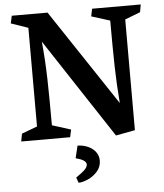

<svg xmlns="http://www.w3.org/2000/svg" viewBox="-60 -729 880 1029"><g transform="rotate(-5 379.5 -214.5)"><path d="M125 -72.8V-603.5L33.2 -635.3L42 -675.8H234.4L578.1 -159.2Q569.8 -258.3 567.6 -356.9Q565.4 -455.6 565.4 -604L465.8 -635.3L474.1 -675.8H735.8L728.5 -634.8L646 -603V-7.3L542.5 12.2L190.4 -523.4Q200.2 -423.3 202.6 -323Q205.1 -222.7 205.1 -72.3L305.7 -40.5L296.9 0H33.7L41.5 -41.5ZM417 78.6Q444.3 103.5 444.3 138.2Q444.3 171.9 422.6 196.5Q400.9 221.2 371.3 234.1Q341.8 247.1 320.8 247.1L310.5 218.3Q346.7 193.4 359.9 179.4Q373 165.5 373 152.3Q372.1 128.9 316.4 114.7L332.5 48.3Q356.4 48.8 378.4 56.4Q400.4 64 417 78.6Z"/></g></svg>

Font: Vesper Libre Medium
Style: Regular
Weight: 500
Designer: Robert Keller & Kimya Gandhi
Foundry: Mota Italic
Version: Version 1.058